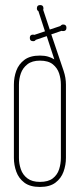

<svg xmlns="http://www.w3.org/2000/svg" viewBox="-20 -730 316 760"><path d="M241 -105Q241 -77 231.5 -50.5Q222 -24 199.5 -7Q177 10 138 10Q99 10 76.5 -7Q54 -24 44.5 -50.5Q35 -77 35 -105V-395Q35 -424 44.5 -450Q54 -476 76.5 -493Q99 -510 138 -510Q156 -510 170 -506Q184 -502 195 -495L165 -587L121 -572Q119 -567 111 -567Q98 -567 98 -580Q98 -593 111 -593Q112 -593 113.5 -592.5Q115 -592 116 -592L158 -606L132 -686Q126 -689 126 -697Q126 -710 139 -710Q152 -710 152 -697Q152 -695 151.5 -693.5Q151 -692 151 -691L177 -613L219 -627Q224 -633 230 -633Q243 -633 243 -620Q243 -607 230 -607Q226 -607 224 -608L183 -594L232 -449Q241 -422 241 -395ZM55 -105Q55 -82 62.5 -60Q70 -38 88.5 -24Q107 -10 138 -10Q171 -10 189 -24Q207 -38 214 -60Q221 -82 221 -105V-395Q221 -418 214 -439.5Q207 -461 189 -475.5Q171 -490 138 -490Q107 -490 88.5 -475.5Q70 -461 62.5 -439.5Q55 -418 55 -395Z"/></svg>

Font: Wire One
Style: Regular
Weight: 400
Designer: Alexei Vanyashin, Gayaneh Bagdasaryan
Foundry: Cyreal
Version: Version 1.102; ttfautohint (v1.8.3)